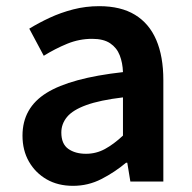

<svg xmlns="http://www.w3.org/2000/svg" viewBox="-20 -589 623 623"><path d="M217 14Q168 14 131.5 -7Q95 -28 74 -64.5Q53 -101 53 -149Q53 -239 131 -287.5Q209 -336 379 -355Q378 -385 368.5 -409.5Q359 -434 337.5 -448.5Q316 -463 279 -463Q237 -463 198 -447Q159 -431 122 -408L75 -496Q106 -515 141.5 -531.5Q177 -548 217.5 -558.5Q258 -569 302 -569Q372 -569 418 -541Q464 -513 487 -459.5Q510 -406 510 -329V0H403L393 -61H389Q352 -30 309 -8Q266 14 217 14ZM259 -90Q292 -90 320.5 -105.5Q349 -121 379 -149V-273Q304 -264 260 -248Q216 -232 197.5 -209.5Q179 -187 179 -159Q179 -122 201.5 -106Q224 -90 259 -90Z"/></svg>

Font: Noto Sans KR SemiBold
Style: Regular
Weight: 600
Designer: Ryoko NISHIZUKA  (kana, bopomofo & ideographs); Paul D. Hunt (Latin, Greek & Cyrillic); Sandoll Communications , Soo-you
Foundry: Adobe
Version: Version 2.004-H2;hotconv 1.0.118;makeotfexe 2.5.65603